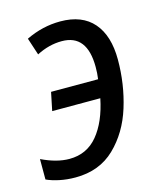

<svg xmlns="http://www.w3.org/2000/svg" viewBox="-97 -613 579 690"><g transform="rotate(-15 193.0 -268.0)"><path d="M-7 -11V-87Q49 -60 96 -60Q161 -60 201.5 -109Q242 -158 259 -242H80L94 -310H269Q272 -331 272 -355Q272 -476 178 -476Q130 -476 84 -452L63 -516Q125 -546 191 -546Q272 -546 314 -497.5Q356 -449 356 -360Q356 -269 330 -185Q304 -101 246.5 -45.5Q189 10 100 10Q68 10 40 4Q12 -2 -7 -11Z"/></g></svg>

Font: Noto Sans UI Narrow
Style: Italic
Weight: 400
Width: 4
Italic angle: -12°
Designer: Monotype Design Team
Foundry: Monotype Imaging Inc.
Version: Version 1.001